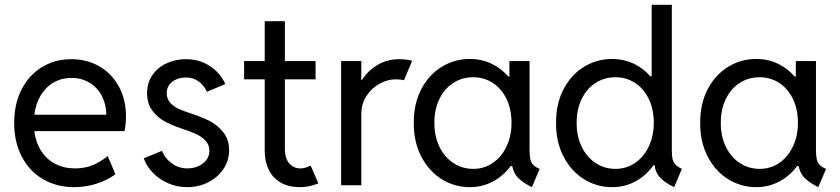

<svg xmlns="http://www.w3.org/2000/svg" viewBox="-20 -772 3499 800"><path d="M39.1 -259.8Q39.1 -339.4 70.1 -399.7Q101.1 -460 155.3 -492.7Q209.5 -525.4 277.3 -525.4Q343.3 -525.4 395 -494.9Q446.8 -464.4 475.8 -410.4Q504.9 -356.4 504.9 -288.1Q504.9 -257.8 499 -225.6H123Q128.9 -178.7 151.4 -143.6Q173.8 -108.4 210.2 -89.4Q246.6 -70.3 293 -70.3Q335.4 -70.3 369.4 -85.2Q403.3 -100.1 428.7 -122.1L460.9 -45.9Q428.7 -22 383.8 -7.1Q338.9 7.8 289.1 7.8Q216.8 7.8 159.9 -25.1Q103 -58.1 71 -118.9Q39.1 -179.7 39.1 -259.8ZM422.9 -293.9Q422.9 -335.9 405 -371.1Q387.2 -406.2 354 -426.8Q320.8 -447.3 277.3 -447.3Q236.8 -447.3 203.9 -428.5Q170.9 -409.7 149.9 -375Q128.9 -340.3 123 -293.9Z M579.1 -112.3 655.3 -143.6Q666 -113.3 695.3 -91.8Q724.6 -70.3 760.7 -70.3Q784.7 -70.3 805.7 -79.3Q826.7 -88.4 839.6 -105.2Q852.5 -122.1 852.5 -143.6Q852.5 -168.9 835.9 -186.3Q819.3 -203.6 796.6 -213.9Q773.9 -224.1 742.2 -234.4Q740.2 -235.4 731.4 -238.3Q693.8 -251 664.3 -267.3Q634.8 -283.7 613.8 -312.5Q592.8 -341.3 592.8 -383.8Q592.8 -427.2 615.2 -459.5Q637.7 -491.7 674.8 -508.5Q711.9 -525.4 754.9 -525.4Q794.9 -525.4 827.9 -511Q860.8 -496.6 883.8 -473.1Q906.7 -449.7 918.9 -421.9L842.8 -389.6Q812 -449.2 754.9 -449.2Q721.7 -449.2 698.2 -431.6Q674.8 -414.1 674.8 -383.8Q674.8 -358.9 690.4 -342.5Q706.1 -326.2 725.8 -317.6Q745.6 -309.1 779.3 -297.9Q819.8 -284.7 851.8 -268.8Q883.8 -252.9 909.2 -222.4Q934.6 -191.9 934.6 -146.5Q934.6 -102.5 910.6 -67.4Q886.7 -32.2 846.9 -12.2Q807.1 7.8 760.7 7.8Q716.8 7.8 679.2 -9Q641.6 -25.9 615.7 -53.5Q589.8 -81.1 579.1 -112.3Z M1083 -143.6V-441.4H997.1V-517.6H1083V-683.6H1167V-517.6H1294.9V-441.4H1167V-152.3Q1167 -112.8 1184.8 -91.6Q1202.6 -70.3 1232.4 -70.3Q1251 -70.3 1274.4 -82L1306.6 -7.8Q1267.6 7.8 1230.5 7.8Q1182.6 7.8 1149.7 -11.2Q1116.7 -30.3 1099.9 -64.5Q1083 -98.6 1083 -143.6Z M1401.4 -517.6H1485.4V-438.5H1487.8Q1513.7 -478 1553.5 -501.7Q1593.3 -525.4 1644.5 -525.4Q1660.2 -525.4 1675.3 -523.2Q1690.4 -521 1697.3 -518.6L1663.1 -437.5Q1660.2 -439 1649.7 -440.2Q1639.2 -441.4 1627 -441.4Q1595.7 -441.4 1562.5 -423.6Q1529.3 -405.8 1507.3 -372.8Q1485.4 -339.8 1485.4 -295.9V0H1401.4Z M2114.3 -80.1H2107.9Q2077.1 -38.6 2033.2 -15.4Q1989.3 7.8 1937.5 7.8Q1874 7.8 1820.6 -25.4Q1767.1 -58.6 1735.4 -119.6Q1703.6 -180.7 1704.1 -259.8Q1703.6 -339.4 1735.1 -399.9Q1766.6 -460.4 1820.3 -493.4Q1874 -526.4 1937.5 -526.4Q1985.4 -526.4 2026.4 -507.3Q2067.4 -488.3 2097.7 -453.1H2102.5V-517.6H2186.5V-146.5Q2186.5 -122.6 2189.9 -108.2Q2193.4 -93.8 2202.4 -84.5Q2211.4 -75.2 2228.5 -68.4L2196.3 7.8Q2159.7 -10.3 2139.9 -29.8Q2120.1 -49.3 2114.3 -80.1ZM2111.3 -259.8Q2111.3 -317.4 2090.1 -360.6Q2068.8 -403.8 2032.5 -427Q1996.1 -450.2 1952.1 -450.2Q1905.3 -450.2 1868.2 -426Q1831.1 -401.9 1810.3 -358.4Q1789.6 -314.9 1790 -259.8Q1789.6 -205.6 1810.3 -161.9Q1831.1 -118.2 1868.2 -93.3Q1905.3 -68.4 1952.1 -68.4Q1997.6 -68.4 2033.7 -93.3Q2069.8 -118.2 2090.6 -161.9Q2111.3 -205.6 2111.3 -259.8Z M2707.5 -84H2703.1Q2672.4 -40.5 2627.9 -16.4Q2583.5 7.8 2530.3 7.8Q2466.8 7.8 2413.3 -25.4Q2359.9 -58.6 2328.1 -119.6Q2296.4 -180.7 2296.9 -259.8Q2296.4 -339.4 2327.9 -399.9Q2359.4 -460.4 2413.1 -493.4Q2466.8 -526.4 2530.3 -526.4Q2577.6 -526.4 2618.7 -507.6Q2659.7 -488.8 2689.5 -454.1H2695.3V-752H2779.3V-143.6Q2779.3 -121.1 2782.7 -107.9Q2786.1 -94.7 2795.2 -85.4Q2804.2 -76.2 2821.3 -68.4L2789.1 7.8Q2748.5 -11.7 2729.5 -33Q2710.4 -54.2 2707.5 -84ZM2704.1 -259.8Q2704.1 -317.4 2682.9 -360.6Q2661.6 -403.8 2625.2 -427Q2588.9 -450.2 2544.9 -450.2Q2498 -450.2 2460.9 -426Q2423.8 -401.9 2403.1 -358.4Q2382.3 -314.9 2382.8 -259.8Q2382.3 -205.6 2403.1 -161.9Q2423.8 -118.2 2460.9 -93.3Q2498 -68.4 2544.9 -68.4Q2590.3 -68.4 2626.5 -93.3Q2662.6 -118.2 2683.3 -161.9Q2704.1 -205.6 2704.1 -259.8Z M3307.6 -80.1H3301.3Q3270.5 -38.6 3226.6 -15.4Q3182.6 7.8 3130.9 7.8Q3067.4 7.8 3013.9 -25.4Q2960.4 -58.6 2928.7 -119.6Q2897 -180.7 2897.5 -259.8Q2897 -339.4 2928.5 -399.9Q2960 -460.4 3013.7 -493.4Q3067.4 -526.4 3130.9 -526.4Q3178.7 -526.4 3219.7 -507.3Q3260.7 -488.3 3291 -453.1H3295.9V-517.6H3379.9V-146.5Q3379.9 -122.6 3383.3 -108.2Q3386.7 -93.8 3395.8 -84.5Q3404.8 -75.2 3421.9 -68.4L3389.6 7.8Q3353 -10.3 3333.3 -29.8Q3313.5 -49.3 3307.6 -80.1ZM3304.7 -259.8Q3304.7 -317.4 3283.4 -360.6Q3262.2 -403.8 3225.8 -427Q3189.5 -450.2 3145.5 -450.2Q3098.6 -450.2 3061.5 -426Q3024.4 -401.9 3003.7 -358.4Q2982.9 -314.9 2983.4 -259.8Q2982.9 -205.6 3003.7 -161.9Q3024.4 -118.2 3061.5 -93.3Q3098.6 -68.4 3145.5 -68.4Q3190.9 -68.4 3227.1 -93.3Q3263.2 -118.2 3283.9 -161.9Q3304.7 -205.6 3304.7 -259.8Z"/></svg>

Font: Reddit Sans Strawberry
Style: Regular
Weight: 400
Designer: Stephen Hutchings
Foundry: Reddit
Version: Version 1.013